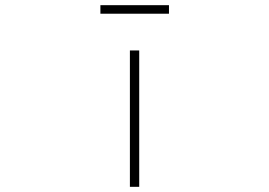

<svg xmlns="http://www.w3.org/2000/svg" viewBox="-20 -722 1040 742"><path d="M482 0H518V-527H482ZM368 -669H633V-702H368Z"/></svg>

Font: Harano Aji Gothic TW ExtraLight
Style: Regular
Weight: 250
Foundry: Masamichi Hosoda
Version: HaranoAjiGothicTW-ExtraLight version 20230610;ttx 4.39.4